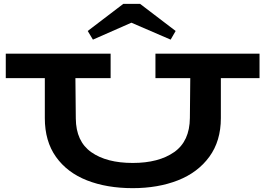

<svg xmlns="http://www.w3.org/2000/svg" viewBox="-20 -965 1379 998"><path d="M1329 -559H1128V-351Q1128 -232 1068 -150Q1008 -68 904.5 -27.5Q801 13 670 13Q535 13 432 -27.5Q329 -68 271 -149.5Q213 -231 213 -351V-559H10V-686H555V-559H372L374 -349Q375 -230 454.5 -174Q534 -118 670 -118Q805 -118 885.5 -174.5Q966 -231 967 -352L969 -559H788V-686H1329ZM436 -804 621 -945H708L893 -804L867 -759L663 -847L463 -759Z"/></svg>

Font: BioRhyme Expanded ExtraBold
Style: Regular
Weight: 800
Width: 7
Designer: Aoife Mooney
Foundry: Aoife Mooney Type
Version: Version 1.001